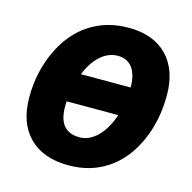

<svg xmlns="http://www.w3.org/2000/svg" viewBox="-107 -832 951 950"><g transform="rotate(15 368.5 -357.5)"><path d="M438 -725.1Q564.9 -725.1 635.5 -652.6Q706.1 -580.1 706.1 -450.2Q706.1 -320.3 657.5 -212.6Q608.9 -105 523.4 -47.6Q438 9.8 325.2 9.8Q193.8 9.8 122.3 -63Q50.8 -135.7 50.8 -265.1Q50.8 -394.5 101.1 -502.9Q151.4 -611.3 238 -668.2Q324.7 -725.1 438 -725.1ZM341.8 -138.2Q390.6 -138.2 432.6 -179.4Q474.6 -220.7 499 -293.9H234.9L233.9 -279.8V-266.1Q233.9 -138.2 341.8 -138.2ZM522.9 -441.9Q522.9 -506.8 496.8 -542Q470.7 -577.1 421.9 -577.1Q375 -577.1 335.2 -542.7Q295.4 -508.3 268.1 -441.9Z"/></g></svg>

Font: Open Sans Extrabold
Style: Italic
Weight: 800
Italic angle: -12°
Foundry: Ascender Corporation
Version: Version 1.10